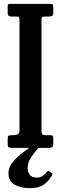

<svg xmlns="http://www.w3.org/2000/svg" viewBox="-20 -770 318 1000"><path d="M196 -664.5V-88Q196 -75.5 200.2 -70.8Q204.5 -66 216 -66H244.5Q257.5 -66 257.5 -50V-17.5Q257.5 0 236.5 0H41Q29.5 0 24.8 -3.5Q20 -7 20 -17.5V-50.5Q20 -60 24.5 -63Q29 -66 43.5 -66H49Q62 -66 71.8 -70Q81.5 -74 81.5 -91V-665.5Q81.5 -676 79.5 -680Q77.5 -684 65.5 -684H38.5Q20 -684 20 -700V-735Q20 -745.5 23.2 -747.8Q26.5 -750 36.5 -750H238Q250.5 -750 254 -747Q257.5 -744 257.5 -731.5V-705.5Q257.5 -692 251.8 -688Q246 -684 235.5 -684H216Q203.5 -684 199.8 -680.8Q196 -677.5 196 -664.5ZM135.5 210Q90.5 210 57.2 192.5Q24 175 24 132Q24 102 46 74.8Q68 47.5 98.8 24.5Q129.5 1.5 156.5 -16.5Q174.5 -29 182.5 -19.5Q190.5 -11 177.5 3Q160.5 22.5 142.2 48.8Q124 75 124 105.5Q124 124.5 134.8 139.8Q145.5 155 171 155Q189 155 202 146.2Q215 137.5 223 126Q230 116.5 237.5 122.5L248 130.5Q253 134 253 136.5Q253 139 250 144.5Q235 172 208.5 191Q182 210 135.5 210Z"/></svg>

Font: Besley* Condensed Medium
Style: Regular
Weight: 500
Width: 3
Designer: Owen Earl
Foundry: indestructible type*
Version: Version 3.000; ttfautohint (v1.8.3)